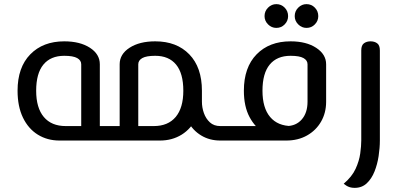

<svg xmlns="http://www.w3.org/2000/svg" viewBox="-20 -680 1903 929"><path d="M268 0Q209 0 163 -28.5Q117 -57 91 -111Q65 -165 65 -241Q65 -354 126.5 -417Q188 -480 291 -480Q367 -480 415 -449Q463 -418 463 -369V0H373V-369Q373 -388 353.5 -399Q334 -410 291 -410Q225 -410 190 -367.5Q155 -325 155 -241Q155 -158 192 -114Q229 -70 298 -70H511V0ZM511 0V-70Q523 -70 527 -61Q531 -52 531 -35Q531 -19 527 -9.5Q523 0 511 0Z M1046 0Q994 0 953.5 -24.5Q913 -49 890 -91.5Q867 -134 867 -188V-239H957V-188Q957 -160 966.5 -133Q976 -106 995.5 -88Q1015 -70 1046 -70H1082V0ZM511 0V-70H724Q793 -70 830 -114Q867 -158 867 -241Q867 -325 832 -367.5Q797 -410 731 -410Q688 -410 668.5 -399Q649 -388 649 -369V0H559V-369Q559 -418 607 -449Q655 -480 731 -480Q835 -480 896 -417Q957 -354 957 -241Q957 -165 931 -111Q905 -57 859 -28.5Q813 0 754 0ZM511 0Q499 0 495 -9.5Q491 -19 491 -35Q491 -52 495 -61Q499 -70 511 -70ZM1082 0V-70Q1094 -70 1098 -61Q1102 -52 1102 -35Q1102 -19 1098 -9.5Q1094 0 1082 0Z M1082 0V-70H1365Q1412 -70 1440 -102Q1468 -134 1468 -188V-369Q1468 -388 1448.5 -399Q1429 -410 1386 -410Q1320 -410 1285 -367.5Q1250 -325 1250 -241Q1250 -158 1287 -114Q1324 -70 1393 -70L1363 -1Q1307 -7 1261 -34.5Q1215 -62 1187.5 -113.5Q1160 -165 1160 -241Q1160 -354 1221.5 -417Q1283 -480 1386 -480Q1462 -480 1510 -448.5Q1558 -417 1558 -369V-188Q1558 -134 1533.5 -91.5Q1509 -49 1465.5 -24.5Q1422 0 1365 0ZM1082 0Q1070 0 1066 -9.5Q1062 -19 1062 -35Q1062 -52 1066 -61Q1070 -70 1082 -70ZM1463 -545Q1440 -545 1423 -562Q1406 -579 1406 -602Q1406 -626 1423 -643Q1440 -660 1463 -660Q1487 -660 1503.5 -643Q1520 -626 1520 -602Q1520 -579 1503.5 -562Q1487 -545 1463 -545ZM1317 -545Q1294 -545 1277 -562Q1260 -579 1260 -602Q1260 -626 1277 -643Q1294 -660 1317 -660Q1341 -660 1357.5 -643Q1374 -626 1374 -602Q1374 -579 1357.5 -562Q1341 -545 1317 -545Z M1696 229Q1683 229 1673 226Q1663 223 1655.5 218Q1648 213 1643 209Q1683 175 1700.5 137Q1718 99 1723 62.5Q1728 26 1728 0V-436Q1728 -461 1741 -470.5Q1754 -480 1773 -480Q1792 -480 1805 -470.5Q1818 -461 1818 -436V0Q1818 35 1812 75Q1806 115 1792 150Q1778 185 1754.5 207Q1731 229 1696 229Z"/></svg>

Font: El Messiri
Style: Regular
Weight: 400
Designer: Mohamed Gaber
Foundry: Kief Type Foundry
Version: Version 2.020